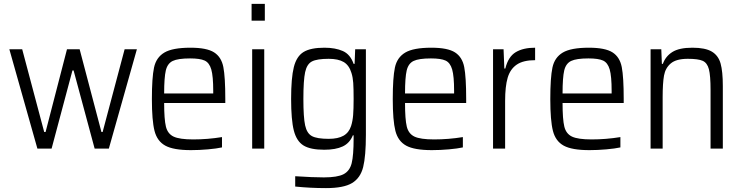

<svg xmlns="http://www.w3.org/2000/svg" viewBox="-20 -763 3810 986"><path d="M172 0 28 -510H94L207 -85H214L324 -510H389L501 -85H507L620 -510H683L539 0H466L358 -401H352L245 0Z M1137 -234H823Q823 -150 832 -113Q841 -76 871.5 -61.5Q902 -47 972 -47Q1046 -47 1120 -59V-6Q1093 0 1048 4Q1003 8 961 8Q871 8 829 -15Q787 -38 773.5 -91Q760 -144 760 -254Q760 -364 771 -416Q782 -468 824 -493Q866 -518 958 -518Q1042 -518 1079.5 -494Q1117 -470 1127 -418.5Q1137 -367 1137 -255ZM823 -283H1075V-296Q1075 -372 1065 -406.5Q1055 -441 1031 -452Q1007 -463 956 -463Q894 -463 867 -450Q840 -437 831.5 -401Q823 -365 823 -283Z M1272 -657V-743H1340V-657ZM1275 0V-510H1337V0Z M1496 195V142Q1588 148 1643 148Q1713 148 1744.5 131.5Q1776 115 1786 75Q1796 35 1796 -52V-68H1792Q1776 -28 1740 -11Q1704 6 1645 6Q1574 6 1538.5 -16Q1503 -38 1489 -92.5Q1475 -147 1475 -255Q1475 -363 1489 -418.5Q1503 -474 1539 -496Q1575 -518 1646 -518Q1702 -518 1740.5 -501Q1779 -484 1796 -435H1801L1804 -510H1859V-71Q1859 39 1845 95Q1831 151 1788 177Q1745 203 1654 203Q1574 203 1496 195ZM1783 -116Q1791 -141 1793.5 -172Q1796 -203 1796 -255Q1796 -309 1794 -337.5Q1792 -366 1785 -388Q1773 -428 1745 -444.5Q1717 -461 1668 -461Q1608 -461 1582 -447.5Q1556 -434 1547 -392.5Q1538 -351 1538 -255Q1538 -160 1547 -119Q1556 -78 1582 -64Q1608 -50 1668 -50Q1716 -50 1744 -66Q1772 -82 1783 -116Z M2374 -234H2060Q2060 -150 2069 -113Q2078 -76 2108.5 -61.5Q2139 -47 2209 -47Q2283 -47 2357 -59V-6Q2330 0 2285 4Q2240 8 2198 8Q2108 8 2066 -15Q2024 -38 2010.5 -91Q1997 -144 1997 -254Q1997 -364 2008 -416Q2019 -468 2061 -493Q2103 -518 2195 -518Q2279 -518 2316.5 -494Q2354 -470 2364 -418.5Q2374 -367 2374 -255ZM2060 -283H2312V-296Q2312 -372 2302 -406.5Q2292 -441 2268 -452Q2244 -463 2193 -463Q2131 -463 2104 -450Q2077 -437 2068.5 -401Q2060 -365 2060 -283Z M2512 -510H2566L2570 -411H2575Q2590 -472 2628.5 -495Q2667 -518 2728 -518V-454Q2667 -454 2633.5 -431Q2600 -408 2587 -363.5Q2574 -319 2574 -245V0H2512Z M3183 -234H2869Q2869 -150 2878 -113Q2887 -76 2917.5 -61.5Q2948 -47 3018 -47Q3092 -47 3166 -59V-6Q3139 0 3094 4Q3049 8 3007 8Q2917 8 2875 -15Q2833 -38 2819.5 -91Q2806 -144 2806 -254Q2806 -364 2817 -416Q2828 -468 2870 -493Q2912 -518 3004 -518Q3088 -518 3125.5 -494Q3163 -470 3173 -418.5Q3183 -367 3183 -255ZM2869 -283H3121V-296Q3121 -372 3111 -406.5Q3101 -441 3077 -452Q3053 -463 3002 -463Q2940 -463 2913 -450Q2886 -437 2877.5 -401Q2869 -365 2869 -283Z M3321 -510H3376L3379 -435H3384Q3398 -474 3433 -496Q3468 -518 3536 -518Q3602 -518 3635.5 -498Q3669 -478 3680.5 -437Q3692 -396 3692 -321V0H3629V-301Q3629 -375 3620.5 -407.5Q3612 -440 3589 -450.5Q3566 -461 3512 -461Q3453 -461 3425 -437.5Q3397 -414 3390 -375Q3383 -336 3383 -264V0H3321Z"/></svg>

Font: Saira Semi Condensed Light
Style: Regular
Weight: 300
Width: 4
Designer: Hector Gatti with collaboration of the Omnibus-Type team
Foundry: Omnibus-Type
Version: Version 1.001; ttfautohint (v1.8)